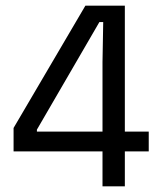

<svg xmlns="http://www.w3.org/2000/svg" viewBox="-20 -659 562 679"><path d="M421.5 0H342.5V-439.5L345 -581H331.5L110.5 -200.5V-162.5L78.5 -193.5H506V-123.5H28V-206.5L282 -639H421.5Z"/></svg>

Font: Anek Malayalam Medium
Style: Regular
Weight: 400
Version: Version 1.003